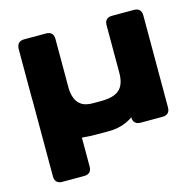

<svg xmlns="http://www.w3.org/2000/svg" viewBox="-108 -675 997 976"><g transform="rotate(-15 390.5 -187.0)"><path d="M718.8 -39.1V-523.4C718.8 -548.8 705.1 -562.5 679.7 -562.5H564.5C539.1 -562.5 525.4 -548.8 525.4 -523.4V-274.9C525.4 -189.9 487.3 -158.2 397.5 -158.2H354.5C306.6 -158.2 261.7 -176.3 256.3 -258.8V-523.4C256.3 -548.8 242.7 -562.5 217.3 -562.5H102.1C81.1 -562.5 68.4 -553.2 64.5 -535.6C63 -531.2 62.5 -526.9 62.5 -521.5V-273.4L63 -243.7V148.4C63 173.8 76.7 187.5 102.1 187.5H217.3C242.7 187.5 256.3 173.8 256.3 148.4V-3.9C283.2 -1 314 0 347.7 0H397.5C441.9 0 486.8 -11.2 525.4 -38.6C525.4 -13.7 539.1 0 564.5 0H679.7C705.1 0 718.8 -13.7 718.8 -39.1Z"/></g></svg>

Font: Gyrotrope Black
Style: Regular
Weight: 900
Designer: David Moles
Version: Version 1.003;Glyphs 3.3.1 (3343)